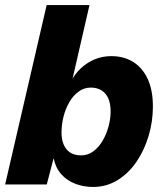

<svg xmlns="http://www.w3.org/2000/svg" viewBox="-20 -732 658 762"><path d="M422.4 -509.2Q471 -509.2 508 -486.5Q545 -463.8 565.9 -419.4Q586.8 -375 586.8 -309.4Q586.8 -249.4 569.7 -192.3Q552.6 -135.2 521.4 -89.6Q490.2 -44 446.4 -17Q402.6 10 349.2 10Q312.8 10 279.7 -2.3Q246.6 -14.6 223.7 -39.9Q200.8 -65.2 192.8 -104L165.6 0H0.4L165.2 -712H335.2L268 -420Q292.8 -461 333.2 -485.1Q373.6 -509.2 422.4 -509.2ZM302 -115.4Q329 -115.4 350.5 -131.5Q372 -147.6 387.2 -173.3Q402.4 -199 410.7 -229.9Q419 -260.8 419 -289.8Q419 -321 409.6 -341.9Q400.2 -362.8 382.5 -373.6Q364.8 -384.4 340.6 -384.4Q313.8 -384.4 292.2 -368.7Q270.6 -353 255.3 -326.8Q240 -300.6 232.1 -269Q224.2 -237.4 224.2 -205Q224.2 -164 244 -139.7Q263.8 -115.4 302 -115.4Z"/></svg>

Font: Work Sans
Style: Italic
Weight: 400
Italic angle: -13°
Designer: Wei Huang
Foundry: Wei Huang
Version: Version 2.012